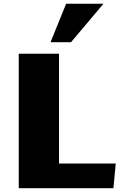

<svg xmlns="http://www.w3.org/2000/svg" viewBox="-20 -995 643 1015"><path d="M79.1 0V-710.9H292V-130.4H591.8L579.6 0ZM247.1 -772 329.6 -975.1H526.9L355.5 -772Z"/></svg>

Font: Comme Black
Style: Regular
Weight: 900
Version: Version 1.000;gftools[0.9.27]